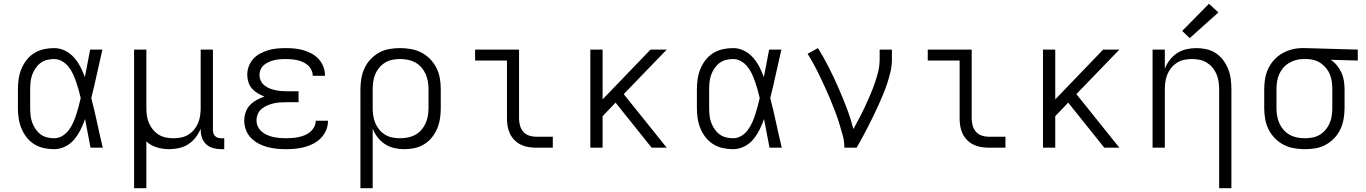

<svg xmlns="http://www.w3.org/2000/svg" viewBox="-20 -783 7240 1018"><path d="M267 8Q239 8 212 2Q185 -4 161.5 -18.5Q138 -33 121 -55Q104 -77 93.5 -102.5Q83 -128 79 -155.5Q75 -183 75 -210V-310Q75 -337 79 -364.5Q83 -392 93.5 -417.5Q104 -443 121 -465Q138 -487 161.5 -501.5Q185 -516 212 -522Q239 -528 267 -528Q297 -528 324.5 -514.5Q352 -501 372 -478.5Q392 -456 406 -429Q420 -402 430 -374Q437 -410 444 -447Q451 -484 458 -520H523Q508 -456 494 -391.5Q480 -327 464 -263Q481 -198 495 -132Q509 -66 525 0H460Q453 -38 445.5 -76Q438 -114 431 -152Q421 -123 407 -95Q393 -67 373.5 -43.5Q354 -20 325.5 -6Q297 8 267 8ZM267 -50Q290 -50 310 -62Q330 -74 344 -92.5Q358 -111 367.5 -132Q377 -153 384 -174.5Q391 -196 397 -218.5Q403 -241 408 -263Q403 -285 397 -306.5Q391 -328 383.5 -349.5Q376 -371 366.5 -391.5Q357 -412 343 -429.5Q329 -447 309 -458.5Q289 -470 267 -470Q247 -470 228 -465Q209 -460 194 -448.5Q179 -437 168 -420.5Q157 -404 150.5 -386Q144 -368 142 -348.5Q140 -329 140 -310V-210Q140 -191 142 -171.5Q144 -152 150.5 -134Q157 -116 168 -99.5Q179 -83 194 -71.5Q209 -60 228 -55Q247 -50 267 -50Z M691 215V-520H756V-210Q756 -190 759 -169.5Q762 -149 770 -130Q778 -111 791 -95.5Q804 -80 821.5 -69Q839 -58 859.5 -54Q880 -50 900 -50Q920 -50 940.5 -54Q961 -58 978.5 -69Q996 -80 1009 -95.5Q1022 -111 1030 -130Q1038 -149 1041 -169.5Q1044 -190 1044 -210V-520H1109V-94Q1109 -85 1111.5 -76.5Q1114 -68 1120.5 -61.5Q1127 -55 1135.5 -52.5Q1144 -50 1153 -50H1169V8H1153Q1132 8 1111 2.5Q1090 -3 1074 -17.5Q1058 -32 1051 -52.5Q1044 -73 1044 -94V-101Q1034 -76 1017.5 -54.5Q1001 -33 978.5 -18.5Q956 -4 929.5 2Q903 8 877 8Q844 8 812 -1.5Q780 -11 756 -33V215Z M1497 8Q1472 8 1447 5.5Q1422 3 1397.5 -3.5Q1373 -10 1350.5 -22Q1328 -34 1310.5 -52Q1293 -70 1284 -94Q1275 -118 1275 -143Q1275 -166 1282.5 -188Q1290 -210 1305.5 -226Q1321 -242 1341 -253Q1361 -264 1382 -271Q1364 -278 1346.5 -288.5Q1329 -299 1316 -313.5Q1303 -328 1297 -347.5Q1291 -367 1291 -387Q1291 -410 1299.5 -432.5Q1308 -455 1324 -472Q1340 -489 1361 -500Q1382 -511 1404.5 -517.5Q1427 -524 1450.5 -526Q1474 -528 1497 -528Q1521 -528 1544 -525.5Q1567 -523 1589.5 -516.5Q1612 -510 1633 -498.5Q1654 -487 1669.5 -470Q1685 -453 1694 -430.5Q1703 -408 1703 -385Q1703 -384 1703 -383Q1703 -382 1703 -381H1638Q1638 -382 1638 -382.5Q1638 -383 1638 -383Q1638 -398 1631 -412.5Q1624 -427 1612.5 -437Q1601 -447 1587 -453.5Q1573 -460 1558 -463.5Q1543 -467 1527.5 -468.5Q1512 -470 1497 -470Q1482 -470 1466.5 -469Q1451 -468 1436 -464.5Q1421 -461 1407 -455Q1393 -449 1381 -439.5Q1369 -430 1362.5 -415.5Q1356 -401 1356 -386Q1356 -370 1362.5 -355.5Q1369 -341 1381 -331Q1393 -321 1407.5 -315Q1422 -309 1437.5 -305.5Q1453 -302 1468.5 -300.5Q1484 -299 1500 -299H1563V-241H1500Q1483 -241 1465.5 -240Q1448 -239 1431 -235Q1414 -231 1397.5 -224Q1381 -217 1367.5 -206Q1354 -195 1347 -178.5Q1340 -162 1340 -145Q1340 -127 1347.5 -111.5Q1355 -96 1368 -85Q1381 -74 1397 -67Q1413 -60 1429.5 -56.5Q1446 -53 1463 -51.5Q1480 -50 1497 -50Q1514 -50 1531 -51.5Q1548 -53 1564.5 -56.5Q1581 -60 1596.5 -66.5Q1612 -73 1625 -84Q1638 -95 1646 -110Q1654 -125 1654 -142Q1654 -142 1654 -142Q1654 -142 1654 -143H1719Q1719 -142 1719 -141.5Q1719 -141 1719 -141Q1719 -116 1709 -92.5Q1699 -69 1681.5 -51Q1664 -33 1642 -21.5Q1620 -10 1596 -3.5Q1572 3 1547 5.5Q1522 8 1497 8Z M1891 215V-310Q1891 -339 1896 -367.5Q1901 -396 1913 -422Q1925 -448 1945 -469Q1965 -490 1990 -504Q2015 -518 2043.5 -523Q2072 -528 2101 -528Q2130 -528 2159 -523Q2188 -518 2214 -504.5Q2240 -491 2260.5 -470Q2281 -449 2294 -423Q2307 -397 2312 -368Q2317 -339 2317 -310V-210Q2317 -182 2313 -155Q2309 -128 2298.5 -102.5Q2288 -77 2270.5 -55Q2253 -33 2229.5 -18.5Q2206 -4 2179 2Q2152 8 2124 8Q2097 8 2070.5 2Q2044 -4 2021.5 -18.5Q1999 -33 1982.5 -54.5Q1966 -76 1956 -101V215ZM2101 -50Q2122 -50 2142.5 -54Q2163 -58 2181.5 -68Q2200 -78 2214 -94Q2228 -110 2236.5 -129Q2245 -148 2248.5 -168.5Q2252 -189 2252 -210V-310Q2252 -331 2248.5 -351.5Q2245 -372 2236.5 -391Q2228 -410 2214 -426Q2200 -442 2181.5 -452Q2163 -462 2142.5 -466Q2122 -470 2101 -470Q2080 -470 2060 -466Q2040 -462 2022.5 -451.5Q2005 -441 1991.5 -425Q1978 -409 1970 -390Q1962 -371 1959 -350.5Q1956 -330 1956 -310V-210Q1956 -190 1959 -169.5Q1962 -149 1970 -130Q1978 -111 1991.5 -95Q2005 -79 2022.5 -68.5Q2040 -58 2060 -54Q2080 -50 2101 -50Z M2822 0Q2802 0 2781 -3.5Q2760 -7 2741.5 -16Q2723 -25 2708 -40Q2693 -55 2684 -74Q2675 -93 2671.5 -113.5Q2668 -134 2668 -155V-462H2499V-520H2732V-155Q2732 -136 2737 -117.5Q2742 -99 2754.5 -84.5Q2767 -70 2785.5 -64Q2804 -58 2822 -58H2911V0Z M3110 0V-520H3175V-256L3429 -520H3515L3287 -284L3515 0H3435L3250 -231L3244 -239L3175 -167V0Z M3867 8Q3839 8 3812 2Q3785 -4 3761.5 -18.5Q3738 -33 3721 -55Q3704 -77 3693.5 -102.5Q3683 -128 3679 -155.5Q3675 -183 3675 -210V-310Q3675 -337 3679 -364.5Q3683 -392 3693.5 -417.5Q3704 -443 3721 -465Q3738 -487 3761.5 -501.5Q3785 -516 3812 -522Q3839 -528 3867 -528Q3897 -528 3924.5 -514.5Q3952 -501 3972 -478.5Q3992 -456 4006 -429Q4020 -402 4030 -374Q4037 -410 4044 -447Q4051 -484 4058 -520H4123Q4108 -456 4094 -391.5Q4080 -327 4064 -263Q4081 -198 4095 -132Q4109 -66 4125 0H4060Q4053 -38 4045.5 -76Q4038 -114 4031 -152Q4021 -123 4007 -95Q3993 -67 3973.5 -43.5Q3954 -20 3925.5 -6Q3897 8 3867 8ZM3867 -50Q3890 -50 3910 -62Q3930 -74 3944 -92.5Q3958 -111 3967.5 -132Q3977 -153 3984 -174.5Q3991 -196 3997 -218.5Q4003 -241 4008 -263Q4003 -285 3997 -306.5Q3991 -328 3983.5 -349.5Q3976 -371 3966.5 -391.5Q3957 -412 3943 -429.5Q3929 -447 3909 -458.5Q3889 -470 3867 -470Q3847 -470 3828 -465Q3809 -460 3794 -448.5Q3779 -437 3768 -420.5Q3757 -404 3750.5 -386Q3744 -368 3742 -348.5Q3740 -329 3740 -310V-210Q3740 -191 3742 -171.5Q3744 -152 3750.5 -134Q3757 -116 3768 -99.5Q3779 -83 3794 -71.5Q3809 -60 3828 -55Q3847 -50 3867 -50Z M4457 0Q4457 -34 4448 -66.5Q4439 -99 4429 -131Q4419 -163 4407 -194.5Q4395 -226 4382 -257Q4369 -288 4355 -318.5Q4341 -349 4326.5 -379.5Q4312 -410 4296 -439.5Q4280 -469 4262 -498L4317 -528Q4348 -478 4374.5 -425.5Q4401 -373 4424.5 -319.5Q4448 -266 4469 -211Q4490 -156 4505 -99Q4521 -128 4536.5 -157.5Q4552 -187 4566 -217Q4580 -247 4593 -277.5Q4606 -308 4617 -339Q4628 -370 4636 -402.5Q4644 -435 4644 -468V-520H4709V-468Q4709 -436 4702 -405Q4695 -374 4685 -343.5Q4675 -313 4663 -284Q4651 -255 4638 -226Q4625 -197 4611 -168.5Q4597 -140 4582.5 -111.5Q4568 -83 4553 -55.5Q4538 -28 4522 0Z M5222 0Q5202 0 5181 -3.5Q5160 -7 5141.5 -16Q5123 -25 5108 -40Q5093 -55 5084 -74Q5075 -93 5071.5 -113.5Q5068 -134 5068 -155V-462H4899V-520H5132V-155Q5132 -136 5137 -117.5Q5142 -99 5154.5 -84.5Q5167 -70 5185.5 -64Q5204 -58 5222 -58H5311V0Z M5510 0V-520H5575V-256L5829 -520H5915L5687 -284L5915 0H5835L5650 -231L5644 -239L5575 -167V0Z M6444 215V-310Q6444 -330 6441 -350.5Q6438 -371 6430 -390Q6422 -409 6409 -424.5Q6396 -440 6378.5 -451Q6361 -462 6340.5 -466Q6320 -470 6300 -470Q6280 -470 6259.5 -466Q6239 -462 6221.5 -451Q6204 -440 6191 -424.5Q6178 -409 6170 -390Q6162 -371 6159 -350.5Q6156 -330 6156 -310V0H6091V-520H6156V-419Q6166 -444 6182.5 -465.5Q6199 -487 6221.5 -501.5Q6244 -516 6270.5 -522Q6297 -528 6323 -528Q6350 -528 6377 -522Q6404 -516 6426.5 -501Q6449 -486 6465.5 -464Q6482 -442 6492 -416.5Q6502 -391 6505.5 -364Q6509 -337 6509 -310V215ZM6288 -581 6248 -619 6390 -763 6440 -717Z M6899 8Q6870 8 6841 3Q6812 -2 6786 -15.5Q6760 -29 6739.5 -50Q6719 -71 6706 -97Q6693 -123 6688 -152Q6683 -181 6683 -210V-310Q6683 -338 6687.5 -365.5Q6692 -393 6704 -418.5Q6716 -444 6735 -465Q6754 -486 6778.5 -500Q6803 -514 6830 -521Q6857 -528 6885 -528Q6889 -528 6892.5 -528Q6896 -528 6900 -528L7179 -520V-462L7036 -466Q7055 -453 7069 -435.5Q7083 -418 7092.5 -397.5Q7102 -377 7105.5 -354.5Q7109 -332 7109 -310V-210Q7109 -181 7104 -152.5Q7099 -124 7087 -98Q7075 -72 7055 -51Q7035 -30 7010 -16Q6985 -2 6956.5 3Q6928 8 6899 8ZM6899 -50Q6920 -50 6940 -54Q6960 -58 6977.5 -68.5Q6995 -79 7008.5 -95Q7022 -111 7030 -130Q7038 -149 7041 -169.5Q7044 -190 7044 -210V-310Q7044 -329 7041.5 -348.5Q7039 -368 7032 -386Q7025 -404 7013 -419.5Q7001 -435 6985 -446.5Q6969 -458 6950.5 -463.5Q6932 -469 6912 -470H6900Q6897 -470 6894.5 -470Q6892 -470 6890 -470Q6870 -470 6850.5 -464.5Q6831 -459 6813.5 -448.5Q6796 -438 6783 -422.5Q6770 -407 6762 -388.5Q6754 -370 6751 -350Q6748 -330 6748 -310V-210Q6748 -189 6751.5 -168.5Q6755 -148 6763.5 -129Q6772 -110 6786 -94Q6800 -78 6818.5 -68Q6837 -58 6857.5 -54Q6878 -50 6899 -50Z"/></svg>

Font: Iosevka SS04 Light Extended
Style: Regular
Weight: 300
Width: 7
Monospace: yes
Designer: Belleve Invis
Foundry: Belleve Invis
Version: Version 19.0.0; ttfautohint (v1.8.4)